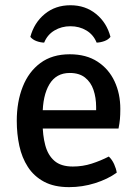

<svg xmlns="http://www.w3.org/2000/svg" viewBox="-20 -718 541 750"><path d="M106.5 -216V-287.5H355.5V-300.5Q355.5 -336.5 345.2 -366.8Q335 -397 312.2 -415Q289.5 -433 252.5 -433Q199.5 -433 173 -388.8Q146.5 -344.5 146.5 -268V-238Q146.5 -189.5 156.8 -150.8Q167 -112 192.5 -89.8Q218 -67.5 264.5 -67.5Q303 -67.5 338 -78.8Q373 -90 405 -106.5Q417.5 -95 425.8 -76.8Q434 -58.5 436 -43.5Q400.5 -18 351.2 -2.5Q302 13 250 13Q191.5 13 152 -8.2Q112.5 -29.5 89 -65.8Q65.5 -102 55.5 -148.5Q45.5 -195 45.5 -246Q45.5 -320.5 68.8 -379.2Q92 -438 138 -472Q184 -506 252.5 -506Q317 -506 361 -477.2Q405 -448.5 427.5 -400.2Q450 -352 450 -292.5Q450 -269.5 448.5 -252.8Q447 -236 443 -216ZM411.5 -574Q403 -563 387.8 -557.5Q372.5 -552 357.5 -551.5Q345 -582.5 317.5 -599Q290 -615.5 255 -615.5Q220.5 -615.5 192.8 -599Q165 -582.5 152.5 -551.5Q137.5 -552 122.5 -557.5Q107.5 -563 98.5 -574Q113.5 -629.5 155 -663.5Q196.5 -697.5 255 -697.5Q313.5 -697.5 355.2 -663.5Q397 -629.5 411.5 -574Z"/></svg>

Font: Signika Negative Light
Style: Regular
Weight: 400
Version: Version 2.001